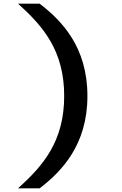

<svg xmlns="http://www.w3.org/2000/svg" viewBox="-20 -821 660 1041"><path d="M328 -300.5C328 -55.5 215 76.5 78 200H195C313.5 109 454 -34.5 454 -300.5C454 -567.5 313.5 -710 195 -801H78C215 -677.5 328 -545.5 328 -300.5Z"/></svg>

Font: Monaspace Krypton SemiBold
Style: Regular
Weight: 600
Designer: Riley Cran & the Lettermatic Team
Foundry: Lettermatic
Version: Version 1.200 (Monaspace Krypton)